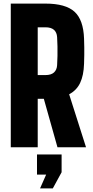

<svg xmlns="http://www.w3.org/2000/svg" viewBox="-20 -820 517 1069"><path d="M40 0V-800H233Q345 -800 394.8 -754.8Q444.5 -709.5 448 -605Q449 -577 449.2 -556Q449.5 -535 449.2 -514Q449 -493 448 -465Q446 -400 426.2 -358.5Q406.5 -317 365 -295L459 0H300L224 -270H190V0ZM190 -402H233Q264.5 -402 280.5 -416.5Q296.5 -431 298 -457Q299.5 -481.5 300 -508.2Q300.5 -535 300 -561.8Q299.5 -588.5 298 -613Q296.5 -639.5 280.5 -653.8Q264.5 -668 233 -668H190ZM203 229 237 152H186V40H323V139L274 229Z"/></svg>

Font: Big Shoulders Display Thin Black
Style: Regular
Weight: 900
Version: Version 2.002